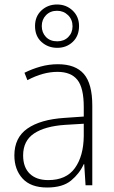

<svg xmlns="http://www.w3.org/2000/svg" viewBox="-20 -825 508 855"><path d="M238 -539Q316 -539 353.5 -495.5Q391 -452 391 -355V0H361L355 -94H353Q334 -52 296.5 -21Q259 10 190 10Q117 10 80.5 -30Q44 -70 44 -133Q44 -212 102 -252.5Q160 -293 267 -300L353 -306V-349Q353 -434 324.5 -469.5Q296 -505 236 -505Q204 -505 171 -496Q138 -487 102 -468L89 -501Q123 -518 160.5 -528.5Q198 -539 238 -539ZM270 -269Q180 -263 131.5 -230.5Q83 -198 83 -133Q83 -80 112.5 -51.5Q142 -23 195 -23Q275 -23 313.5 -76.5Q352 -130 353 -219V-274ZM235 -612Q194 -612 165 -638Q136 -664 136 -709Q136 -752 164.5 -778.5Q193 -805 234 -805Q275 -805 303.5 -778Q332 -751 332 -709Q332 -665 304 -638.5Q276 -612 235 -612ZM235 -641Q265 -641 284 -660Q303 -679 303 -708Q303 -738 283 -757.5Q263 -777 234 -777Q204 -777 185 -757.5Q166 -738 166 -709Q166 -680 184.5 -660.5Q203 -641 235 -641Z"/></svg>

Font: Noto Sans Kannada SemiCondensed ExtraLight
Style: Regular
Weight: 200
Width: 4
Designer: Jelle Bosma - Monotype Design Team
Foundry: Monotype Imaging Inc.
Version: Version 2.005; ttfautohint (v1.8.4.7-5d5b)